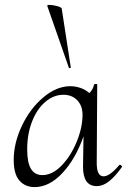

<svg xmlns="http://www.w3.org/2000/svg" viewBox="-20 -751 518 784"><path d="M470 -78Q473 -78 476 -74.5Q479 -71 478 -69Q449 -29 424.5 -10Q400 9 375 9Q319 9 319 -70L321 -194Q288 -101 234.5 -44Q181 13 121 13Q83 13 59.5 -13.5Q36 -40 36 -98Q36 -167 69.5 -237.5Q103 -308 157 -353.5Q211 -399 267 -399Q288 -399 308.5 -392Q329 -385 345 -371Q361 -387 364 -406Q365 -408 371.5 -408Q378 -408 377 -406L375 -89Q374 -31 403 -31Q428 -31 467 -77Q468 -78 470 -78ZM317 -282Q317 -319 295.5 -341.5Q274 -364 239 -364Q199 -364 165 -335Q131 -306 111 -255Q91 -204 91 -141Q91 -87 106.5 -61.5Q122 -36 153 -36Q194 -36 232 -75.5Q270 -115 293.5 -173Q317 -231 317 -282ZM173 -727Q172 -731 182 -731Q196 -731 213.5 -726Q231 -721 232 -716L269 -476Q270 -474 265.5 -473Q261 -472 261 -475Z"/></svg>

Font: Cormorant Upright
Style: Regular
Weight: 400
Designer: Christian Thalmann (Catharsis Fonts)
Foundry: Catharsis Fonts
Version: Version 3.302